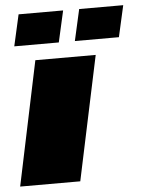

<svg xmlns="http://www.w3.org/2000/svg" viewBox="-51 -744 588 786"><g transform="rotate(-5 242.5 -351.5)"><path d="M0 0 107 -510H355L247 0ZM275 -574 304 -703H485L456 -574ZM26 -574 55 -703H238L209 -574Z"/></g></svg>

Font: Saira Expanded Black
Style: Italic
Weight: 900
Width: 7
Italic angle: -12°
Designer: Hector Gatti with collaboration of the Omnibus-Type team
Foundry: Omnibus-Type
Version: Version 1.101